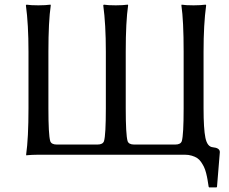

<svg xmlns="http://www.w3.org/2000/svg" viewBox="-20 -668 988 829"><path d="M147 0H777.8C788.9 0 799 1.4 808.1 4.2C817.2 6.9 825 10.3 831.3 14.4C837.6 18.5 843.3 24.3 848.4 31.7C853.4 39.2 857.6 46.3 860.8 53C864.1 59.7 867.1 68.4 869.9 79.1C872.6 89.8 874.7 99.3 876 107.4L880.9 138.2L882.8 141.1H915L917 138.2L929.2 -11.2C929.2 -23.3 919.1 -30.3 898.9 -32.2C883 -33.5 872.3 -47.1 866.9 -73C861.6 -98.9 858.9 -141.3 858.9 -200.2V-444.8C858.9 -523.6 862.6 -590.3 870.1 -645L868.2 -647.9L862.8 -647.5C859.2 -646.8 853 -646.2 844.2 -645.8C835.4 -645.3 826 -645 815.9 -645C792.5 -645 775.2 -646 764.2 -647.9L763.2 -645C769.7 -600.7 772.9 -534 772.9 -444.8V-200.2C772.9 -124.3 770.3 -77.3 765.1 -59.1C761.9 -49 752.4 -43.9 736.8 -43.9H559.1C543.5 -43.9 534 -49 530.8 -59.1C525.6 -77.3 522.9 -124.3 522.9 -200.2V-444.8C522.9 -531.7 526.4 -598.5 533.2 -645L532.2 -647.9L526.9 -647.5C523.3 -646.8 517.2 -646.2 508.5 -645.8C499.9 -645.3 490.4 -645 480 -645C457.2 -645 439.9 -646 428.2 -647.9L425.8 -645C433.3 -590.3 437 -523.6 437 -444.8V-200.2C437 -124.3 434.4 -77.3 429.2 -59.1C425.9 -49 416.5 -43.9 400.9 -43.9H225.1C209.5 -43.9 200 -49 196.8 -59.1C191.6 -77.3 189 -124.3 189 -200.2V-444.8C189 -531.7 192.4 -598.5 199.2 -645L198.2 -647.9L192.9 -647.5C189.3 -646.8 183.2 -646.2 174.6 -645.8C165.9 -645.3 156.4 -645 146 -645C123.2 -645 106 -646 94.2 -647.9L91.8 -645C99.3 -590.3 103 -523.6 103 -444.8V-200.2C103 -114.3 99.6 -47.5 92.8 0L94.2 2.9L99.6 2C103.2 1.6 109.4 1.2 118.2 0.7C127 0.2 136.6 0 147 0Z"/></svg>

Font: Linux Biolinum G
Style: Bold
Weight: 700
Designer: Philipp H. Poll
Foundry: Philipp H. Poll
Version: Version 1.1.0